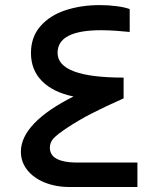

<svg xmlns="http://www.w3.org/2000/svg" viewBox="-20 -752 640 772"><path d="M64 -142Q64 -200 117.8 -256Q171.5 -312 275.5 -364Q193.5 -381 149 -425.8Q104.5 -470.5 104.5 -539Q104.5 -603.5 142.8 -647Q181 -690.5 243.8 -711Q306.5 -731.5 381.5 -731.5Q416 -731.5 448.8 -727.2Q481.5 -723 501.5 -715.5V-623.5Q478.5 -626 447 -628.2Q415.5 -630.5 386.5 -630.5Q211.5 -630.5 211.5 -539.5Q211.5 -440 477 -440V-356.5Q401.5 -323 349.5 -296.2Q297.5 -269.5 249 -237.5Q210 -211.5 195.2 -195.5Q180.5 -179.5 180.5 -158.5Q180.5 -127.5 209 -113Q237.5 -98.5 286 -98.5H532.5V0H261.5Q204 0 159 -18.5Q114 -37 89 -69.2Q64 -101.5 64 -142Z"/></svg>

Font: JuliaMono BoldItalic
Style: Regular
Weight: 700
Italic angle: -9°
Monospace: yes
Designer: cormullion
Foundry: corm
Version: Version 0.049; ttfautohint (v1.8.4)